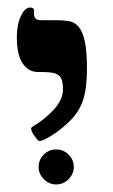

<svg xmlns="http://www.w3.org/2000/svg" viewBox="-20 -607 302 512"><path d="M211.9 -422.9Q211.9 -373 202.1 -342Q192.4 -311 169.2 -287.4Q146 -263.7 120.4 -247.3Q94.7 -231 85.9 -231Q84 -231 81.8 -232.4Q79.6 -233.9 71.3 -245.4Q63 -256.8 63 -264.2Q63 -267.1 67.9 -270Q97.7 -287.1 122.8 -314Q147.9 -340.8 147.9 -369.1Q147.9 -387.7 143.3 -397.5Q138.7 -407.2 127.4 -411.1Q116.2 -415 87.9 -415H81.1Q56.2 -415 40.5 -437.7Q24.9 -460.4 24.9 -507.8Q24.9 -541.5 35.6 -564.2Q46.4 -586.9 60.1 -586.9Q70.8 -586.9 70.8 -579.1V-569.8Q70.8 -553.2 87.9 -553.2H128.9Q147.9 -553.2 163.3 -550.8Q178.7 -548.3 189.5 -535.9Q200.2 -523.4 206.1 -497.1Q211.9 -470.7 211.9 -422.9ZM83 -161.1Q83 -181.2 96.7 -194.8Q110.4 -208.5 129.9 -208.5Q148.9 -208.5 162.8 -194.8Q176.8 -181.2 176.8 -161.1Q176.8 -143.6 163.1 -129.4Q149.4 -115.2 129.9 -115.2Q110.4 -115.2 96.7 -129.4Q83 -143.6 83 -161.1Z"/></svg>

Font: Tinos
Style: Bold
Weight: 700
Designer: Steve Matteson
Foundry: Monotype Imaging Inc.
Version: Version 1.23